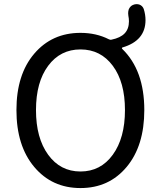

<svg xmlns="http://www.w3.org/2000/svg" viewBox="-20 -908 781 940"><path d="M215.8 -150.4Q275.4 -68.4 374 -68.4Q472.7 -68.4 532.2 -150.4Q591.8 -232.4 591.8 -369.1Q591.8 -505.9 532.2 -585.9Q472.7 -666 374 -666Q275.4 -666 215.8 -585.9Q156.2 -505.9 156.2 -369.1Q156.2 -232.4 215.8 -150.4ZM608.4 -831.1Q607.4 -836.9 607.4 -842.8Q607.4 -853.5 610.4 -862.3Q617.2 -877.9 630.9 -883.8Q639.6 -887.7 648.4 -887.7Q655.3 -887.7 662.1 -885.7Q677.7 -879.9 683.6 -864.3Q692.4 -836.9 692.4 -809.6Q692.4 -709 580.1 -675.8Q578.1 -675.8 577.1 -673.3Q576.2 -670.9 578.1 -668.9Q686.5 -564.5 686.5 -369.1Q686.5 -194.3 600.1 -90.8Q513.7 12.7 374 12.7Q234.4 12.7 147.5 -90.8Q60.5 -194.3 60.5 -369.1Q60.5 -543 147.5 -645Q234.4 -747.1 374 -747.1Q451.2 -747.1 512.7 -715.8Q519.5 -711.9 526.4 -713.9Q569.3 -722.7 590.3 -744.6Q611.3 -766.6 611.3 -803.7Q611.3 -817.4 608.4 -831.1Z"/></svg>

Font: Gen Jyuu Gothic Regular
Style: Regular
Weight: 400
Designer: [Source Han Sans]
Ryoko NISHIZUKA  (kana & ideographs); Paul D. Hunt (Latin, Greek & Cyrillic); Wenlong ZHANG  (bopomofo
Version: Version 1.002.20150607